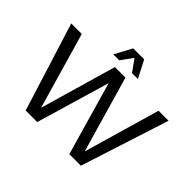

<svg xmlns="http://www.w3.org/2000/svg" viewBox="-180 -1079 1328 1328"><g transform="rotate(45 484.0 -415.0)"><path d="M433 -830H540L606 -703H548L486 -790L423 -703H365ZM8 -649H111L272 -92H274L435 -649H538L699 -92H701L862 -649H960L751 0H638L483 -540L324 0H211Z"/></g></svg>

Font: Play
Style: Regular
Weight: 400
Designer: Jonas Hecksher (Cyrillic expansion: Cyreal)
Foundry: Jonas Hecksher, Playtype, e-types AS
Version: Version 2.101; ttfautohint (v1.5.65-e2d9)